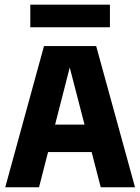

<svg xmlns="http://www.w3.org/2000/svg" viewBox="-20 -789 591 809"><path d="M2.1 0 165.4 -595H385.2L548.9 0H404.5L266.7 -532.2H280.9L144.5 0ZM108 -148.3 135.3 -263.9H414L442 -148.3ZM107.7 -674.2V-769.2H443.2V-674.2Z"/></svg>

Font: Encode Sans SC Condensed Thin
Style: Regular
Weight: 100
Width: 3
Designer: Multiple Designers
Foundry: Impallari Type
Version: Version 3.002